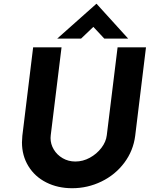

<svg xmlns="http://www.w3.org/2000/svg" viewBox="-20 -986 827 1014"><path d="M247 -257Q247 -225 264 -196.5Q281 -168 311 -150.5Q341 -133 378 -133Q418 -133 454.5 -153Q491 -173 515.5 -205Q540 -237 544 -272L601 -736H751L694 -269Q684 -190 636.5 -126.5Q589 -63 516 -27.5Q443 8 361 8Q285 8 224.5 -22.5Q164 -53 130 -108.5Q96 -164 96 -234Q96 -245 98 -269L155 -736H305L248 -272Q247 -267 247 -257ZM531 -782 473 -844 408 -782H282L489 -966H490L657 -782Z"/></svg>

Font: Josefin Sans
Style: Bold Italic
Weight: 700
Italic angle: -7°
Designer: Santiago Orozco
Foundry: Typemade
Version: Version 2.000